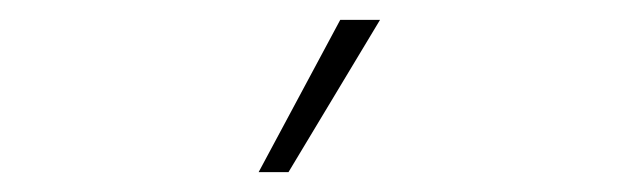

<svg xmlns="http://www.w3.org/2000/svg" viewBox="-20 -756 640 193"><path d="M322 -736H362L270 -583H240Z"/></svg>

Font: Kantumruy Pro ExtraLight
Style: Regular
Weight: 250
Version: Version 1.002